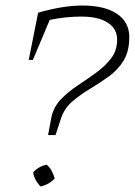

<svg xmlns="http://www.w3.org/2000/svg" viewBox="-20 -674 488 695"><path d="M278 -654Q359 -654 403.5 -624Q448 -594 448 -540Q448 -488 427 -454Q406 -420 373 -396.5Q340 -373 305 -352Q270 -331 241.5 -306.5Q213 -282 201 -246L181 -185H154L166 -249Q174 -287 200.5 -314.5Q227 -342 261 -364.5Q295 -387 327.5 -410.5Q360 -434 382 -462.5Q404 -491 404 -531Q404 -570 370 -592Q336 -614 274 -614Q219 -614 160 -602L99 -457H84L118 -628Q208 -654 278 -654ZM149 -78Q169 -61 178 -28Q158 -6 127 1Q104 -22 100 -50Q120 -72 149 -78Z"/></svg>

Font: Piazzolla ExtraLight
Style: Italic
Weight: 200
Italic angle: -11.3°
Designer: Juan Pablo del Peral
Foundry: Huerta Tipografica
Version: Version 1.330